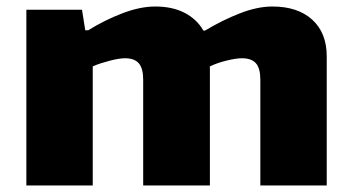

<svg xmlns="http://www.w3.org/2000/svg" viewBox="-20 -570 1081 590"><path d="M61 -540H232L242 -477H251Q303 -509 357 -529.5Q411 -550 457 -550Q510 -550 547.5 -530.5Q585 -511 605 -476H610Q663 -508 717 -529Q771 -550 817 -550Q895 -550 939.5 -509.5Q984 -469 984 -397V0H780V-325Q780 -360 766.5 -375.5Q753 -391 723 -391Q706 -391 677 -384Q648 -377 625 -366V0H420V-325Q420 -360 406.5 -375.5Q393 -391 364 -391Q355 -391 343 -389Q331 -387 317.5 -383.5Q304 -380 290 -375.5Q276 -371 265 -366V0H61Z"/></svg>

Font: Encode Sans Wide
Style: ExtraBold
Weight: 800
Designer: Pablo Impallari, Andres Torresi
Foundry: Pablo Impallari, Andres Torresi
Version: Version 1.000; ttfautohint (v1.00) -l 8 -r 50 -G 200 -x 14 -